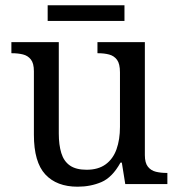

<svg xmlns="http://www.w3.org/2000/svg" viewBox="-20 -695 675 725"><path d="M273 10Q194 10 151 -36.5Q108 -83 108 -186V-426Q108 -456 96.5 -470.5Q85 -485 66.5 -489.5Q48 -494 26 -494H23V-536H202V-191Q202 -148 211.5 -117Q221 -86 244 -70Q267 -54 307 -54Q351 -54 379 -74.5Q407 -95 420 -131.5Q433 -168 433 -216V-422Q433 -454 422 -469Q411 -484 392.5 -489Q374 -494 351 -494H348V-536H527V-109Q527 -80 538.5 -65.5Q550 -51 568.5 -46.5Q587 -42 609 -42H612V0H453L440 -81H435Q404 -25 363 -7.5Q322 10 273 10ZM160 -616V-675H450V-616Z"/></svg>

Font: Noto Serif Gurmukhi
Style: Regular
Weight: 400
Designer: Vaibhav Singh and the Monotype Design Team
Foundry: Monotype Imaging Inc.
Version: Version 2.003